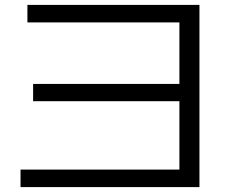

<svg xmlns="http://www.w3.org/2000/svg" viewBox="-20 -763 950 776"><path d="M90.8 -743.2H786.1V-6.8H63V-77.6H705.1V-354H113.8V-423.8H705.1V-672.4H90.8Z"/></svg>

Font: BIZ UDPGothic
Style: Regular
Weight: 400
Designer: TypeBank Co., Ltd.
Foundry: Morisawa Inc.
Version: Version 1.051